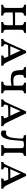

<svg xmlns="http://www.w3.org/2000/svg" viewBox="1654 -2198 552 3899"><g transform="rotate(90 1929.5 -249.0)"><path d="M644 -40Q649 -28 649 2Q581 0 539 0Q489 0 427 2Q427 -28 432 -40Q467 -42 479.5 -56.5Q492 -71 492 -114V-236Q300 -236 233 -231V-114Q233 -71 245.5 -56.5Q258 -42 294 -40Q298 -27 298 2Q230 0 188 0Q138 0 76 2Q76 -28 81 -40Q106 -42 118.5 -48Q131 -54 136 -69Q141 -84 141 -114V-387Q141 -416 136 -431Q131 -446 118.5 -452Q106 -458 81 -460Q76 -474 76 -502Q140 -500 188 -500Q228 -500 298 -502Q298 -473 294 -460Q258 -458 245.5 -444Q233 -430 233 -387V-280H492V-387Q492 -416 486.5 -431Q481 -446 468.5 -452Q456 -458 431 -460Q427 -475 427 -502Q491 -500 538 -500Q579 -500 649 -502Q649 -476 644 -460Q608 -458 596 -444Q584 -430 584 -387V-114Q584 -71 596.5 -56.5Q609 -42 644 -40Z M1316 2Q1276 0 1213 0Q1147 0 1107 2Q1107 -29 1113 -43Q1136 -46 1145.5 -51.5Q1155 -57 1155 -68Q1155 -77 1145 -99L1125 -142Q981 -142 898 -137L887 -111Q877 -88 877 -75Q877 -47 918 -43Q924 -25 924 2Q886 0 841 0Q802 0 770 2Q770 -22 776 -43Q798 -47 810 -61.5Q822 -76 842 -120L1014 -501Q1033 -505 1054 -505L1238 -123Q1260 -77 1275.5 -61Q1291 -45 1311 -43Q1316 -28 1316 2ZM1105 -183 1045 -309Q1019 -362 1009 -393Q1001 -368 989.5 -343.5Q978 -319 975 -313L918 -183Z M1872 -40Q1876 -27 1876 2Q1832 0 1757 0Q1692 0 1638 2Q1638 -26 1643 -40Q1685 -42 1702.5 -59.5Q1720 -77 1720 -121V-208Q1661 -192 1588 -192Q1508 -192 1470 -213Q1432 -234 1420 -272.5Q1408 -311 1405 -384Q1404 -418 1400.5 -431.5Q1397 -445 1386 -451Q1375 -457 1348 -460Q1343 -474 1343 -502Q1405 -500 1453 -500Q1494 -500 1560 -502Q1560 -473 1556 -460Q1531 -458 1519.5 -452Q1508 -446 1503.5 -431Q1499 -416 1499 -385Q1499 -331 1510 -301Q1521 -271 1547.5 -257.5Q1574 -244 1621 -244Q1654 -244 1720 -250V-384Q1720 -414 1715 -429.5Q1710 -445 1698.5 -451.5Q1687 -458 1664 -460Q1659 -474 1659 -502Q1719 -500 1768 -500Q1808 -500 1876 -502Q1876 -473 1872 -460Q1837 -458 1825 -443Q1813 -428 1813 -384V-114Q1813 -71 1825 -56.5Q1837 -42 1872 -40Z M2543 2Q2503 0 2440 0Q2374 0 2334 2Q2334 -29 2340 -43Q2363 -46 2372.5 -51.5Q2382 -57 2382 -68Q2382 -77 2372 -99L2352 -142Q2208 -142 2125 -137L2114 -111Q2104 -88 2104 -75Q2104 -47 2145 -43Q2151 -25 2151 2Q2113 0 2068 0Q2029 0 1997 2Q1997 -22 2003 -43Q2025 -47 2037 -61.5Q2049 -76 2069 -120L2241 -501Q2260 -505 2281 -505L2465 -123Q2487 -77 2502.5 -61Q2518 -45 2538 -43Q2543 -28 2543 2ZM2332 -183 2272 -309Q2246 -362 2236 -393Q2228 -368 2216.5 -343.5Q2205 -319 2202 -313L2145 -183Z M2634 -11Q2630 -24 2630 -45Q2630 -78 2638 -100Q2658 -95 2680 -95Q2722 -95 2745 -127.5Q2768 -160 2778 -219.5Q2788 -279 2794 -383L2795 -407Q2795 -427 2790 -436.5Q2785 -446 2771.5 -450.5Q2758 -455 2728 -457Q2724 -473 2724 -502Q2800 -500 2944 -500Q3077 -500 3147 -502Q3147 -471 3143 -457Q3107 -455 3094.5 -441Q3082 -427 3082 -384V-117Q3082 -74 3094.5 -59.5Q3107 -45 3143 -43Q3147 -28 3147 2Q3079 0 3038 0Q2987 0 2925 2Q2925 -29 2930 -43Q2955 -45 2967.5 -51Q2980 -57 2985 -72Q2990 -87 2990 -117V-384Q2990 -418 2986 -432Q2982 -446 2969 -451Q2950 -459 2911 -459Q2882 -459 2860 -451Q2847 -446 2843 -434Q2839 -422 2837 -384Q2831 -266 2819 -185Q2807 -104 2777.5 -48.5Q2748 7 2694 7Q2675 7 2658 1.5Q2641 -4 2634 -11Z M3814 2Q3774 0 3711 0Q3645 0 3605 2Q3605 -29 3611 -43Q3634 -46 3643.5 -51.5Q3653 -57 3653 -68Q3653 -77 3643 -99L3623 -142Q3479 -142 3396 -137L3385 -111Q3375 -88 3375 -75Q3375 -47 3416 -43Q3422 -25 3422 2Q3384 0 3339 0Q3300 0 3268 2Q3268 -22 3274 -43Q3296 -47 3308 -61.5Q3320 -76 3340 -120L3512 -501Q3531 -505 3552 -505L3736 -123Q3758 -77 3773.5 -61Q3789 -45 3809 -43Q3814 -28 3814 2ZM3603 -183 3543 -309Q3517 -362 3507 -393Q3499 -368 3487.5 -343.5Q3476 -319 3473 -313L3416 -183Z"/></g></svg>

Font: Vollkorn SC
Style: Regular
Weight: 400
Designer: Friedrich Althausen
Foundry: Friedrich Althausen
Version: Version 4.015